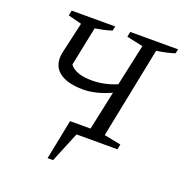

<svg xmlns="http://www.w3.org/2000/svg" viewBox="-145 -775 1032 1085"><g transform="rotate(20 371.0 -233.0)"><path d="M259 182 307 -58H430L480 -292Q437 -272 395 -261.5Q353 -251 315 -251Q214 -251 166.5 -291.5Q119 -332 134 -407L177 -596L96 -617L102 -648H364L358 -621Q333 -613 308 -607.5Q283 -602 258 -598L210 -363Q244 -316 344 -316Q417 -316 492 -347L546 -596L448 -617L454 -648H742L736 -622Q711 -614 684 -608Q657 -602 628 -598L518 -51L619 -31L613 0H367L292 182Z"/></g></svg>

Font: Piazzolla
Style: Italic
Weight: 400
Italic angle: -11.3°
Designer: Juan Pablo del Peral
Foundry: Huerta Tipografica
Version: Version 1.330